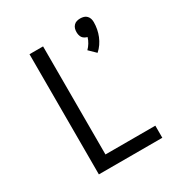

<svg xmlns="http://www.w3.org/2000/svg" viewBox="-178 -891 957 1017"><g transform="rotate(-30 300.0 -382.5)"><path d="M448 -561 408 -600Q420 -612 429.5 -627.5Q439 -643 444 -660Q436 -662 428 -666.5Q420 -671 415 -678Q410 -685 408 -694Q406 -703 406 -712Q406 -723 409 -733Q412 -743 419.5 -751Q427 -759 437.5 -762Q448 -765 459 -765Q470 -765 480.5 -762Q491 -759 498.5 -751Q506 -743 509 -733Q512 -723 512 -712Q512 -691 508 -670Q504 -649 496 -629.5Q488 -610 476 -592.5Q464 -575 448 -561ZM132 0V-735H215V-74H520V0Z"/></g></svg>

Font: Bmono
Style: Regular
Weight: 400
Monospace: yes
Designer: Belleve Invis
Foundry: Belleve Invis
Version: Version 11.2.2; ttfautohint (v1.8.2)